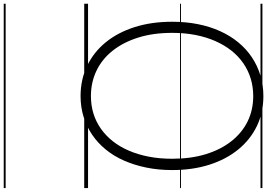

<svg xmlns="http://www.w3.org/2000/svg" viewBox="-216 -758 1395 1002"><g transform="rotate(90 481.0 -257.5)"><path d="M482 19Q396 19 324.5 -15Q253 -49 201.5 -112Q150 -175 122 -263Q94 -351 94 -459Q94 -530 106.5 -593Q119 -656 143 -709Q167 -762 201.5 -804Q236 -846 279.5 -875Q323 -904 374 -919.5Q425 -935 482 -935Q568 -935 638.5 -901Q709 -867 760.5 -804Q812 -741 840 -653.5Q868 -566 868 -459Q868 -387 855 -324Q842 -261 818.5 -207.5Q795 -154 760.5 -112Q726 -70 683 -41Q640 -12 589.5 3.5Q539 19 482 19ZM482 -35Q530 -35 572.5 -48Q615 -61 651.5 -86.5Q688 -112 717 -148.5Q746 -185 766.5 -232.5Q787 -280 798 -336.5Q809 -393 809 -459Q809 -557 785 -635Q761 -713 717 -768.5Q673 -824 613.5 -853Q554 -882 482 -882Q434 -882 391 -869Q348 -856 311 -830.5Q274 -805 245 -768.5Q216 -732 195 -684.5Q174 -637 163 -580.5Q152 -524 152 -459Q152 -360 176.5 -282Q201 -204 245 -148.5Q289 -93 349.5 -64Q410 -35 482 -35ZM0 410H962V420H0ZM0 -20H962V0H0ZM0 -505H962V-500H0ZM0 -930H962V-920H0Z"/></g></svg>

Font: Playwrite DE Grund Guides
Style: Regular
Weight: 400
Designer: Veronika Burian, José Scaglione
Foundry: TypeTogether
Version: Version 1.003